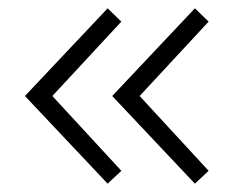

<svg xmlns="http://www.w3.org/2000/svg" viewBox="-20 -490 560 462"><path d="M40 -48ZM40 -259 239 -470 272 -438 106 -259 272 -79 239 -48ZM250 -259 449 -470 482 -438 316 -259 482 -79 449 -48Z"/></svg>

Font: Martel Sans ExtraLight
Style: Regular
Weight: 275
Designer: Dan Reynolds and Mathieu Réguer
Foundry: Dan Reynolds and Mathieu Réguer
Version: Version 1.002; ttfautohint (v1.1) -l 5 -r 5 -G 72 -x 0 -D la